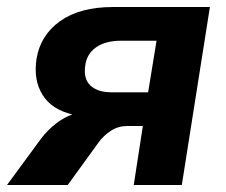

<svg xmlns="http://www.w3.org/2000/svg" viewBox="-41 -527 643 547"><path d="M-21 0 76 -132Q95 -157 118.5 -175Q142 -193 165 -201Q106 -215 80 -257Q54 -299 63 -359Q74 -427 130.5 -467Q187 -507 281 -507H557L477 0H340L366 -168H321Q296 -168 275 -154.5Q254 -141 239 -120L152 0ZM277 -264H381L405 -411H305Q259 -411 232.5 -392Q206 -373 202 -341Q196 -303 216.5 -283.5Q237 -264 277 -264Z"/></svg>

Font: Mulish ExtraBold
Style: Italic
Weight: 800
Italic angle: -9°
Designer: Vernon Adams
Foundry: Vernon Adams
Version: Version 3.603; ttfautohint (v1.8.3)